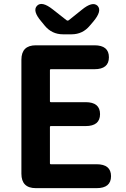

<svg xmlns="http://www.w3.org/2000/svg" viewBox="-20 -976 655 996"><path d="M166 0Q91 0 91 -75V-666Q91 -741 166 -741H470Q545 -741 545 -679Q545 -617 470 -617H244Q239 -617 239 -612V-451Q239 -446 244 -446H424Q499 -446 499 -384Q499 -322 424 -322H244Q239 -322 239 -317V-129Q239 -124 244 -124H481Q556 -124 556 -62Q556 0 481 0ZM307 -798Q249 -798 212 -843L194 -865Q147 -920 172 -946Q197 -972 254 -927L324 -872Q331 -866 338 -872L404 -925Q460 -971 486 -946Q511 -920 464 -864L446 -843Q409 -798 351 -798Z"/></svg>

Font: Resource Han Rounded JP
Style: Bold
Weight: 700
Designer: Cyano Hao (round all glyphs); Ryoko NISHIZUKA 西塚涼子 (kana, bopomofo & ideographs); Paul D. Hunt (Latin, Greek & Cyrillic)
Foundry: Cyano Hao
Version: 0.990